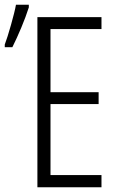

<svg xmlns="http://www.w3.org/2000/svg" viewBox="-21 -786 492 806"><path d="M-1 -588H31C55 -636 84 -704 100 -755V-766H46C40 -730 12 -632 -1 -599ZM405 0V-51H191V-349H393V-399H191V-664H405V-714H136V0Z"/></svg>

Font: Noto Sans UI Condensed Light
Style: Regular
Weight: 300
Width: 3
Designer: Monotype Design Team
Foundry: Monotype Imaging Inc.
Version: Version 1.901